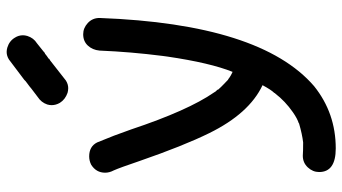

<svg xmlns="http://www.w3.org/2000/svg" viewBox="-246 -564 1029 577"><g transform="rotate(-90 268.5 -275.5)"><path d="M185 109 188 108H186Q200 104 220 90Q253 67 276 37Q277 37 277 36Q277 35 278 34Q287 25 301 -1Q216 -41 157 -161Q119 -238 73 -371Q53 -430 45 -448Q38 -461 38 -474Q38 -501 62 -516Q74 -522 87 -522Q117 -522 129 -498Q150 -448 168 -396Q225 -225 279 -147Q282 -141 287 -137L288 -134Q296 -125 303.5 -118Q311 -111 317 -105Q321 -103 323 -101Q330 -96 341 -91Q368 -158 387 -287L389 -302Q401 -396 405 -491Q407 -512 420 -526Q433 -540 454 -540Q473 -540 488 -526Q503 -512 503 -491Q485 -7 298 154Q217 219 111 219Q40 219 40 169Q40 150 54 135Q68 120 89 120Q102 121 129 121Q154 118 185 109ZM400 -657 397 -655H396Q389 -649 381 -644Q380 -643 380 -642Q377 -640 375 -639Q345 -615 315 -592Q304 -585 292 -585Q285 -585 278 -587Q258 -594 248 -610Q241 -622 241 -635Q241 -641 243 -648Q249 -666 266 -677Q278 -686 291 -696Q295 -699 297 -701L313 -713L317 -717Q347 -740 378 -763Q389 -770 401 -770Q407 -770 414 -768Q434 -762 444 -745Q451 -734 451 -721Q451 -715 449 -708Q443 -689 427 -679Q414 -669 402 -659Z"/></g></svg>

Font: Bad Comic
Style: Regular
Weight: 400
Designer: GGBotNet
Foundry: f0n7
Version: 0.9